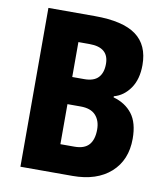

<svg xmlns="http://www.w3.org/2000/svg" viewBox="-81 -782 741 850"><g transform="rotate(10 289.5 -357.0)"><path d="M277 -714Q403 -714 462.5 -670.5Q522 -627 522 -537Q522 -473 493.5 -432Q465 -391 421 -379V-374Q475 -359 505.5 -319.5Q536 -280 536 -208Q536 -112 473.5 -56Q411 0 302 0H68V-714ZM279 -431Q322 -431 342 -452.5Q362 -474 362 -514Q362 -588 275 -588H225V-431ZM225 -309V-129H288Q333 -129 353.5 -152.5Q374 -176 374 -221Q374 -261 352 -285Q330 -309 284 -309Z"/></g></svg>

Font: Noto Sans Lao UI Cond ExtBd
Style: Regular
Weight: 800
Width: 3
Designer: Monotype Design Team
Foundry: Monotype Imaging Inc.
Version: Version 2.000; ttfautohint (v1.8.4.7-5d5b)